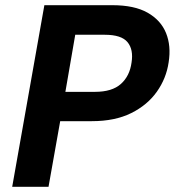

<svg xmlns="http://www.w3.org/2000/svg" viewBox="-20 -720 673 740"><path d="M27 0 151 -700H413Q498 -700 549 -671Q600 -642 620 -592.5Q640 -543 630 -480Q621 -418 584.5 -366.5Q548 -315 485.5 -284Q423 -253 334 -253H212L167 0ZM232 -366H346Q412 -366 446 -396.5Q480 -427 487 -479Q495 -529 471.5 -557.5Q448 -586 384 -586H270Z"/></svg>

Font: DM Sans 10pt ExtraBold
Style: Italic
Weight: 800
Italic angle: -10°
Version: Version 4.004;gftools[0.9.30]